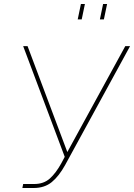

<svg xmlns="http://www.w3.org/2000/svg" viewBox="-20 -941 671 961"><path d="M369 -844 385 -921H405L389 -844ZM480 -844 496 -921H516L500 -844ZM92 0 96 -20H151Q199 -20 229.5 -47.5Q260 -75 287 -124L304 -156L96 -710H118L317 -180L607 -710H631L306 -115Q275 -59 239 -29.5Q203 0 148 0Z"/></svg>

Font: Raleway-v4020 Thin
Style: Italic
Weight: 250
Italic angle: -12°
Designer: Matt McInerney, Pablo Impallari, Rodrigo Fuenzalida
Foundry: Matt McInerney, Pablo Impallari, Rodrigo Fuenzalida
Version: Version 4.020;PS 004.020;hotconv 1.0.88;makeotf.lib2.5.64775